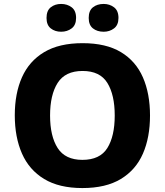

<svg xmlns="http://www.w3.org/2000/svg" viewBox="-20 -944 836 974"><path d="M741 -358Q741 -247 705 -164.5Q669 -82 593 -36Q517 10 398 10Q280 10 204 -36Q128 -82 91.5 -165Q55 -248 55 -359Q55 -470 91.5 -552Q128 -634 204 -679.5Q280 -725 399 -725Q518 -725 593.5 -679.5Q669 -634 705 -551.5Q741 -469 741 -358ZM234 -358Q234 -253 272.5 -193Q311 -133 398 -133Q487 -133 524.5 -193Q562 -253 562 -358Q562 -463 524.5 -523.5Q487 -584 399 -584Q311 -584 272.5 -523.5Q234 -463 234 -358ZM216 -853Q216 -890 237.5 -907Q259 -924 290 -924Q321 -924 343.5 -907Q366 -890 366 -853Q366 -817 343.5 -800Q321 -783 290 -783Q259 -783 237.5 -800Q216 -817 216 -853ZM430 -853Q430 -890 451.5 -907Q473 -924 506 -924Q536 -924 558.5 -907Q581 -890 581 -853Q581 -817 558.5 -800Q536 -783 506 -783Q473 -783 451.5 -800Q430 -817 430 -853Z"/></svg>

Font: Noto Sans Gujarati ExtraBold
Style: Regular
Weight: 800
Designer: Jelle Bosma - Monotype Design Team, Universal Thirst
Foundry: Monotype Imaging Inc.
Version: Version 2.106; ttfautohint (v1.8.4.7-5d5b)